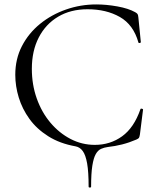

<svg xmlns="http://www.w3.org/2000/svg" viewBox="-20 -656 709 867"><path d="M380.2 187Q380.2 120 373.4 81.8Q366.6 43.6 353.7 26.1Q340.8 8.6 322 5Q250 -7.8 197.8 -40.8Q145.6 -73.8 113 -119Q80.4 -164.2 64.7 -215.6Q49 -267 49 -318.2Q49 -389.8 79.1 -448Q109.2 -506.2 160.9 -548.2Q212.6 -590.2 278.3 -613.1Q344 -636 414.6 -636Q460.6 -636 510.3 -627Q560 -618 590.4 -601Q598.6 -596.4 601.2 -592.3Q603.8 -588.2 604.8 -577.2L616 -465.4Q616 -463.2 611.1 -461.8Q606.2 -460.4 605 -464.4Q582.4 -544.6 521.1 -579.4Q459.8 -614.2 375.6 -614.2Q299 -614.2 242.5 -580.6Q186 -547 154.9 -486.5Q123.8 -426 123.8 -345.2Q123.8 -273.8 146 -211.3Q168.2 -148.8 207.6 -102.1Q247 -55.4 298.4 -28.6Q349.8 -1.8 408.2 -1.8Q477.8 -1.8 531.5 -40.6Q585.2 -79.4 614 -162.6Q615.2 -166.6 620.6 -165.2Q626 -163.8 626 -161.6L611.8 -48.8Q609.8 -36.8 607.3 -33.3Q604.8 -29.8 595.8 -25.8Q563.2 -11.8 531 -3.7Q498.8 4.4 467 7.8Q450.4 10 436.4 16.2Q422.4 22.4 412.5 39.7Q402.6 57 397 91.8Q391.4 126.6 391.4 187Q391.4 191 385.8 191Q380.2 191 380.2 187Z"/></svg>

Font: Cormorant Infant Light
Style: Regular
Weight: 300
Designer: Christian Thalmann (Catharsis Fonts)
Foundry: Catharsis Fonts
Version: Version 4.001